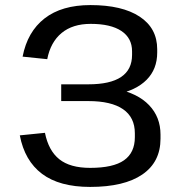

<svg xmlns="http://www.w3.org/2000/svg" viewBox="-20 -728 716 756"><path d="M335 8Q214 8 145.5 -43.5Q77 -95 58 -195L157 -205Q171 -135 213.5 -101Q256 -67 335 -67Q426 -67 468.5 -97Q511 -127 511 -188V-203Q511 -266 464.5 -298Q418 -330 328 -330H221V-396H328Q414 -396 457 -425Q500 -454 500 -512V-526Q500 -578 458 -606Q416 -634 337 -634Q266 -634 222.5 -598Q179 -562 166 -495L69 -505Q88 -603 155.5 -655.5Q223 -708 336 -708Q461 -708 530 -662.5Q599 -617 599 -534V-521Q599 -456 557.5 -414Q516 -372 437 -356V-378Q522 -361 567 -314Q612 -267 612 -198V-182Q612 -90 540.5 -41Q469 8 335 8Z"/></svg>

Font: Pathway Extreme 28pt Medium
Style: Regular
Weight: 500
Designer: Eduardo Rodriguez Tunni
Foundry: Eduardo Rodriguez Tunni
Version: Version 1.001;gftools[0.9.26]